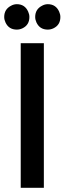

<svg xmlns="http://www.w3.org/2000/svg" viewBox="-57 -888 306 908"><path d="M-37.1 -807.6Q-37.1 -844.7 -3.9 -861.3Q8.8 -868.2 22.5 -868.2Q60.5 -868.2 76.2 -833Q82 -820.3 82 -807.6Q82 -769.5 48.8 -753.9Q36.1 -748 22.5 -748Q-15.6 -748 -31.2 -782.2Q-37.1 -794.9 -37.1 -807.6ZM109.4 -807.6Q109.4 -844.7 142.6 -861.3Q155.3 -868.2 168.9 -868.2Q207 -868.2 222.7 -833Q228.5 -820.3 228.5 -807.6Q228.5 -769.5 195.3 -753.9Q182.6 -748 168.9 -748Q130.9 -748 115.2 -782.2Q109.4 -794.9 109.4 -807.6ZM41 0V-683.6H150.4V0Z"/></svg>

Font: Post No Bills Colombo
Style: Bold
Weight: 700
Designer: Kosala Senevirathne, Siva Puranthara, Lasantha Premarathna, Tharique Azeez
Foundry: Mooniak
Version: Version 1.220 ; ttfautohint (v1.6)